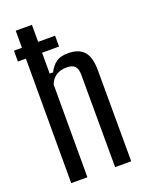

<svg xmlns="http://www.w3.org/2000/svg" viewBox="-150 -874 721 947"><g transform="rotate(-20 211.0 -400.0)"><path d="M55 0V-800H140V-544H157.5Q174.5 -576 196.5 -591.8Q218.5 -607.5 259 -607.5Q315 -607.5 342 -577Q369 -546.5 369 -478.5L370 0H285.5L284.5 -485Q284.5 -516.5 271.2 -530.2Q258 -544 228 -544Q196.5 -544 173.8 -529.8Q151 -515.5 140 -486.5V0ZM13 -710.5H229V-653.5H13Z"/></g></svg>

Font: Big Shoulders
Style: Regular
Weight: 400
Designer: Patric King
Foundry: XO Type Co
Version: Version 2.002